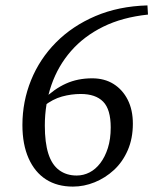

<svg xmlns="http://www.w3.org/2000/svg" viewBox="-20 -678 568 711"><path d="M250 13Q192 13 150.5 -13.5Q109 -40 86 -91.5Q63 -143 63 -215Q63 -302 95 -381Q127 -460 187.5 -521Q248 -582 333.5 -618.5Q419 -655 526 -658L528 -624Q433 -614 362 -579Q291 -544 243 -489Q195 -434 170.5 -363.5Q146 -293 146 -213Q146 -150 159 -109Q172 -68 199 -48Q226 -28 264 -28Q289 -28 311.5 -39.5Q334 -51 351.5 -74Q369 -97 379.5 -130Q390 -163 390 -206Q390 -273 362 -301.5Q334 -330 279 -330Q244 -330 209.5 -320.5Q175 -311 142 -285L129 -310L140 -309Q181 -349 224.5 -368.5Q268 -388 321 -388Q367 -388 400.5 -367Q434 -346 453 -308.5Q472 -271 472 -220Q472 -165 453 -121.5Q434 -78 402 -48.5Q370 -19 330.5 -3Q291 13 250 13Z"/></svg>

Font: Source Serif 4 18pt
Style: Italic
Weight: 400
Italic angle: -12°
Designer: Frank Grießhammer
Foundry: Adobe Systems Incorporated
Version: Version 4.004;hotconv 1.0.116;makeotfexe 2.5.65601